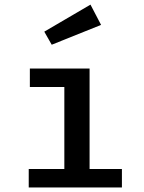

<svg xmlns="http://www.w3.org/2000/svg" viewBox="-20 -832 640 852"><path d="M377.5 -528V-82H521V0H107.5V-82H265.5V-446H112.5V-528ZM381.5 -811.5 428.5 -721.5 209.5 -633.5 176.5 -691.5Z"/></svg>

Font: Fira Code Light Medium
Style: Regular
Weight: 500
Monospace: yes
Version: Version 5.002